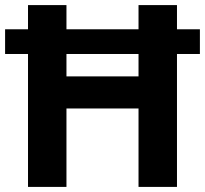

<svg xmlns="http://www.w3.org/2000/svg" viewBox="-20 -734 805 754"><path d="M90 0H241V-308H524V0H675V-522H765V-619H675V-714H524V-619H241V-714H90V-619H0V-522H90ZM241 -434V-522H524V-434Z"/></svg>

Font: Noto Sans Malayalam
Style: Bold
Weight: 700
Designer: Jelle Bosma - Monotype Design Team
Foundry: Monotype Imaging Inc.
Version: Version 2.104